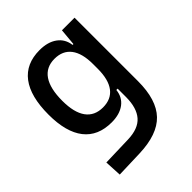

<svg xmlns="http://www.w3.org/2000/svg" viewBox="-212 -651 1009 1009"><g transform="rotate(-45 293.0 -146.5)"><path d="M88.9 233.4 84 138.7 250 133.8Q328.6 131.3 364.3 90.3Q399.9 49.3 400.4 -30.3V-408.2L410.2 -517.6H503.9V-45.9Q503.9 92.3 440.9 158.2Q377.9 224.1 240.2 228.5ZM253.4 9.8Q151.9 9.8 99.4 -57.1Q46.9 -124 46.9 -253.9Q46.9 -388.7 99.4 -458Q151.9 -527.3 253.4 -527.3Q314 -527.3 351.6 -500Q389.2 -472.7 395.5 -423.8H435.5L400.4 -276.4Q400.4 -356.4 368.9 -397.9Q337.4 -439.5 276.4 -439.5Q213.9 -439.5 181.6 -392.6Q149.4 -345.7 149.4 -253.9Q149.4 -167 181.6 -122.6Q213.9 -78.1 276.4 -78.1Q337.4 -78.1 368.9 -119.6Q400.4 -161.1 400.4 -241.2L435.5 -93.8H390.6Q385.7 -44.9 349.4 -17.6Q313 9.8 253.4 9.8Z"/></g></svg>

Font: Cascadia Mono PL
Style: Regular
Weight: 400
Monospace: yes
Designer: Aaron Bell
Foundry: Saja Typeworks
Version: Version 2102.003